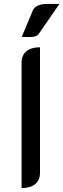

<svg xmlns="http://www.w3.org/2000/svg" viewBox="-20 -950 323 979"><path d="M90 -631Q90 -668 114.5 -688.5Q139 -709 184 -709V-69Q184 -32 159.5 -11.5Q135 9 90 9ZM147 -896Q161 -930 224 -930H283L181 -782Q173 -769 161 -765Q149 -761 123 -761L91 -762Z"/></svg>

Font: K2D
Style: Regular
Weight: 400
Version: Version 1.000; ttfautohint (v1.6)